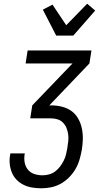

<svg xmlns="http://www.w3.org/2000/svg" viewBox="-20 -1007 540 1035"><path d="M203 8Q178 8 153.5 4Q129 0 107.5 -10.5Q86 -21 69.5 -38Q53 -55 44 -77Q35 -99 32.5 -124Q30 -149 35 -174L36 -180H114L113 -177Q109 -153 113 -131Q117 -109 130.5 -92.5Q144 -76 165 -69Q186 -62 209 -62Q227 -62 245 -67Q263 -72 277.5 -83Q292 -94 303.5 -109Q315 -124 323.5 -141Q332 -158 336 -175Q340 -192 343 -209V-210Q346 -228 348 -246.5Q350 -265 347.5 -283Q345 -301 338.5 -317Q332 -333 320 -345.5Q308 -358 291 -363.5Q274 -369 255 -369H143L154 -439L371 -665H118L129 -735H473L462 -665L246 -439H255Q285 -439 313.5 -432Q342 -425 364.5 -409Q387 -393 401 -368.5Q415 -344 421 -316Q427 -288 426.5 -258.5Q426 -229 421 -199Q416 -172 408.5 -146Q401 -120 387 -96Q373 -72 353 -51.5Q333 -31 308 -17Q283 -3 256 2.5Q229 8 203 8ZM283 -815 211 -955 263 -982 337 -871 450 -987 493 -950 375 -815Z"/></svg>

Font: Iosevka Oblique
Style: Regular
Weight: 400
Italic angle: -9°
Monospace: yes
Designer: Belleve Invis
Foundry: Belleve Invis
Version: Version 32.5.0; ttfautohint (v1.8.4)